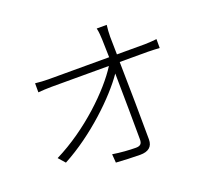

<svg xmlns="http://www.w3.org/2000/svg" viewBox="-131 -945 1261 1137"><g transform="rotate(-20 500.0 -376.5)"><path d="M642 -587 640 -699C640 -724 642 -747 645 -772H582C588 -747 589 -720 590 -699C591 -679 592 -639 593 -587H210C181 -587 158 -589 128 -592V-535C158 -537 178 -539 210 -539H574C496 -415 310 -233 102 -130L139 -88C331 -190 513 -366 594 -484C596 -336 598 -155 598 -68C598 -42 589 -29 559 -29C519 -29 462 -33 413 -41L417 13C462 16 524 19 569 19C620 19 648 -3 648 -49C648 -169 645 -386 642 -539H819C842 -539 874 -537 893 -536V-592C875 -590 841 -587 818 -587Z"/></g></svg>

Font: Noto Sans T Chinese Light
Style: Regular
Weight: 300
Designer: Ryoko NISHIZUKA (kana & ideographs); Paul D. Hunt (Latin, Greek & Cyrillic); Wenlong ZHANG (bopomofo); Sandoll Communica
Foundry: Adobe Systems Incorporated
Version: Version 1.000;PS 1;hotconv 1.0.78;makeotf.lib2.5.61930